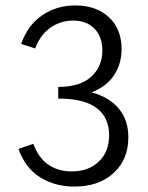

<svg xmlns="http://www.w3.org/2000/svg" viewBox="-20 -684 545 709"><path d="M454 -177Q454 -95 399.5 -45Q345 5 254 5Q185 5 130 -28Q75 -61 48 -134L103 -153Q122 -101 158.5 -76Q195 -51 244 -51Q307 -51 345 -87.5Q383 -124 383 -185Q383 -250 337 -285Q291 -320 195 -320V-363Q275 -363 316.5 -400.5Q358 -438 358 -497Q358 -548 329 -578Q300 -608 250 -608Q204 -608 166.5 -582Q129 -556 110 -505L58 -522Q83 -592 136.5 -628Q190 -664 258 -664Q335 -664 382 -620.5Q429 -577 429 -503Q429 -448 401 -406Q373 -364 318 -343Q384 -325 419 -282.5Q454 -240 454 -177Z"/></svg>

Font: Ysabeau Infant
Style: Regular
Weight: 400
Designer: Christian Thalmann (Catharsis Fonts)
Version: Version 0.003